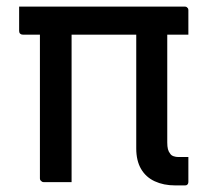

<svg xmlns="http://www.w3.org/2000/svg" viewBox="-20 -552 640 582"><path d="M38 -532H540Q544 -532 546 -530.5Q548 -529 549.5 -527Q551 -525 551 -521Q551 -508 551 -496Q551 -484 551 -472Q551 -460 551 -447H49Q44 -447 41 -450Q38 -453 38 -458Q38 -471 38 -483Q38 -495 38 -507Q38 -519 38 -532ZM101 -473H197V-429Q197 -406 197 -381.5Q197 -357 197 -332Q197 -307 197 -280Q197 -246 197 -211Q197 -176 197 -141Q197 -106 197 -70.5Q197 -35 197 0Q183 0 169 0Q155 0 141 0Q127 0 112 0Q109 0 107 -1.5Q105 -3 103 -5Q101 -7 101 -11Q101 -69 101 -126.5Q101 -184 101 -241.5Q101 -299 101 -357Q101 -415 101 -473ZM551 -76Q551 -57 551 -38.5Q551 -20 551 -1Q551 3 549.5 5.5Q548 8 546 9Q544 10 540 10H511Q476 10 449 -2.5Q422 -15 407.5 -40Q393 -65 393 -102Q393 -148 393 -194.5Q393 -241 393 -287.5Q393 -334 393 -380.5Q393 -427 393 -473H487V-428Q487 -397 487 -365.5Q487 -334 487 -302Q487 -279 487 -256Q487 -233 487 -210.5Q487 -188 487 -165.5Q487 -143 487 -120Q487 -108 489 -100Q491 -92 496 -86Q499 -81 506 -78.5Q513 -76 521 -76Q527 -76 532 -76Q537 -76 542 -76Z"/></svg>

Font: Recursive
Style: Regular
Weight: 400
Version: Version 1.085